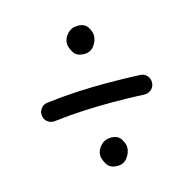

<svg xmlns="http://www.w3.org/2000/svg" viewBox="-85 -685 703 703"><g transform="rotate(-15 267.0 -333.0)"><path d="M56.6 -315.4Q54.7 -330.1 64 -342.3Q73.2 -354.5 88.4 -356Q147.5 -363.3 203.9 -366.2Q260.3 -369.1 316.4 -369.1Q379.4 -369.1 442.9 -366.2Q458 -365.7 468.3 -354.5Q478.5 -343.3 477.5 -327.6Q477.1 -312.5 465.8 -302.5Q454.6 -292.5 439 -293Q377 -295.9 316.4 -295.9Q261.7 -295.9 207.8 -293.2Q153.8 -290.5 97.2 -283.7Q82.5 -281.7 70.3 -291Q58.1 -300.3 56.6 -315.4ZM213.4 -546.4Q213.4 -566.4 229 -583Q244.6 -599.6 268.1 -599.6Q294.4 -599.6 305.7 -581.8Q316.9 -564 316.9 -549.8Q316.9 -530.8 303.5 -512Q290 -493.2 265.6 -493.2Q236.3 -493.2 224.9 -512.9Q213.4 -532.7 213.4 -546.4ZM225.1 -119.1Q225.1 -139.2 240.7 -155.8Q256.3 -172.4 279.8 -172.4Q306.2 -172.4 317.4 -154.5Q328.6 -136.7 328.6 -122.6Q328.6 -103.5 315.2 -84.7Q301.8 -65.9 277.3 -65.9Q248 -65.9 236.6 -85.7Q225.1 -105.5 225.1 -119.1Z"/></g></svg>

Font: Mikhak Regular
Style: Regular
Weight: 400
Designer: Amin Abedi
Version: Version 3.3